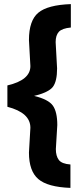

<svg xmlns="http://www.w3.org/2000/svg" viewBox="-20 -781 401 935"><path d="M251 -576 258 -448Q258 -385 237.5 -358Q217 -331 146 -314Q216 -297 237.5 -266.5Q259 -236 259 -172L252 -55Q252 -21 266.5 -2Q281 17 323 20V134Q212 130 166.5 91Q121 52 121 -38L128 -159Q128 -232 16 -261V-365Q128 -391 128 -459L121 -586Q121 -681 166.5 -719Q212 -757 325 -761V-647Q282 -643 266.5 -626Q251 -609 251 -576Z"/></svg>

Font: Titillium Web
Style: Bold
Weight: 700
Version: Version 1.001;PS 57.000;hotconv 1.0.70;makeotf.lib2.5.55311